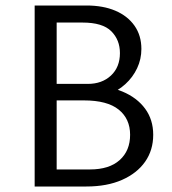

<svg xmlns="http://www.w3.org/2000/svg" viewBox="-20 -678 626 698"><path d="M290 -319 304 -367Q373 -367 425.5 -345Q478 -323 507.5 -283Q537 -243 537 -188Q537 -132 507.5 -90Q478 -48 423.5 -24Q369 0 294 0H106V-658H294Q355 -658 399.5 -639Q444 -620 469 -584.5Q494 -549 494 -500Q494 -463 478.5 -430Q463 -397 435.5 -372Q408 -347 371 -333Q334 -319 290 -319ZM159 -373H299Q351 -373 383.5 -403.5Q416 -434 416 -485Q416 -533 384.5 -564.5Q353 -596 280 -596H186V-62H307Q377 -62 415 -96Q453 -130 453 -188Q453 -246 411.5 -279.5Q370 -313 285 -313H159Z"/></svg>

Font: Ysabeau Office Medium
Style: Regular
Weight: 500
Designer: Christian Thalmann (Catharsis Fonts)
Version: Version 2.001;gftools[0.9.30]; featfreeze: tnum,lnum,ss02